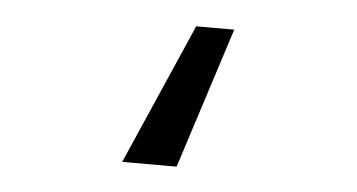

<svg xmlns="http://www.w3.org/2000/svg" viewBox="-32 -181 680 366"><g transform="rotate(5 307.5 2.0)"><path d="M403.1 -133.3 316.4 136.4H212.3L330.3 -133.3Z"/></g></svg>

Font: Fira Code Retina
Style: Regular
Weight: 450
Monospace: yes
Designer: Carrois Corporate, Edenspiekermann AG, Nikita Prokopov
Foundry: Carrois Corporate, Edenspiekermann AG, Nikita Prokopov
Version: Version 6.002